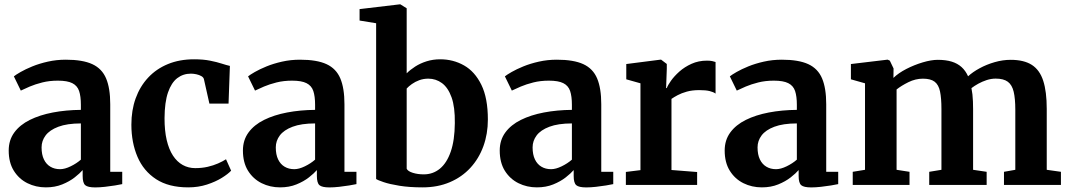

<svg xmlns="http://www.w3.org/2000/svg" viewBox="-20 -839 4848 871"><path d="M19.5 -156.1Q19.5 -203.6 45 -238.2Q70.5 -272.8 115.5 -295.1Q160.5 -317.4 219.8 -328.7Q279.1 -340 346.9 -340.6V-363.6Q346.9 -402.2 338.8 -426.3Q330.6 -450.4 308 -461.7Q285.5 -473.1 242.5 -473.1Q204.2 -473.1 172 -465Q139.8 -456.9 115.1 -446.4Q90.4 -435.9 74.4 -428L42.9 -492.6Q51.8 -499.9 73.5 -512.4Q95.2 -524.9 126.7 -537.8Q158.3 -550.7 197.1 -559.4Q235.9 -568.2 278.7 -568.2Q355 -568.2 398.9 -547.9Q442.7 -527.6 461.4 -483.1Q480.1 -438.7 480.1 -366.1V-59.6H534.5V-3.8Q523.1 -1.2 501.7 2.3Q480.3 5.8 456.1 8.5Q431.9 11.2 412.2 11.2Q378.4 11.2 366.7 1.1Q355 -9.1 355 -40.6V-67.5Q342.5 -52.8 318.9 -34.3Q295.2 -15.8 262.2 -2.4Q229.2 11 187.9 11Q142.7 11 104.4 -8Q66 -27.1 42.8 -64.3Q19.5 -101.6 19.5 -156.1ZM252.3 -71.5Q274 -71.5 300.7 -84.6Q327.4 -97.6 346.9 -114.8V-279.1Q284.2 -279 244.7 -264Q205.2 -249.1 186.9 -224.6Q168.6 -200.2 168.6 -170.5Q168.6 -137.7 179.2 -115.8Q189.8 -93.8 208.7 -82.7Q227.6 -71.5 252.3 -71.5Z M576 -273.2Q575.9 -338.5 595.4 -392.8Q614.9 -447 652 -486.8Q689 -526.6 741.7 -548.3Q794.4 -570 860.5 -570Q902.2 -570 932.9 -563.8Q963.6 -557.7 985.7 -550.5Q1007.8 -543.3 1022.9 -540L1016.8 -369.1H929.9L905.2 -479.2Q903.4 -488 893.6 -493.6Q883.8 -499.3 870.7 -502.1Q857.7 -504.9 846 -504.9Q810.8 -504.9 784.1 -484.5Q757.5 -464.1 742.2 -419.8Q726.9 -375.6 726.4 -303.1Q726.3 -246.4 736.2 -203.8Q746.2 -161.1 764.7 -133Q783.2 -104.8 809 -90.5Q834.8 -76.3 865.5 -76.3Q896.4 -76.3 922.2 -82.3Q948 -88.3 969 -97.5Q989.9 -106.7 1005.3 -116.5L1028.5 -64.7Q1014.7 -49.8 986.2 -32.1Q957.7 -14.4 918.6 -1.7Q879.5 11 833.8 11Q745.2 11 688.2 -26.1Q631.2 -63.3 603.7 -127.6Q576.1 -192 576 -273.2Z M1082 -156.1Q1082 -203.6 1107.5 -238.2Q1133 -272.8 1178 -295.1Q1223 -317.4 1282.3 -328.7Q1341.6 -340 1409.4 -340.6V-363.6Q1409.4 -402.2 1401.3 -426.3Q1393.1 -450.4 1370.5 -461.7Q1348 -473.1 1305 -473.1Q1266.7 -473.1 1234.5 -465Q1202.3 -456.9 1177.6 -446.4Q1152.9 -435.9 1136.9 -428L1105.4 -492.6Q1114.3 -499.9 1136 -512.4Q1157.7 -524.9 1189.2 -537.8Q1220.8 -550.7 1259.6 -559.4Q1298.4 -568.2 1341.2 -568.2Q1417.5 -568.2 1461.4 -547.9Q1505.2 -527.6 1523.9 -483.1Q1542.6 -438.7 1542.6 -366.1V-59.6H1597V-3.8Q1585.6 -1.2 1564.2 2.3Q1542.8 5.8 1518.6 8.5Q1494.4 11.2 1474.7 11.2Q1440.9 11.2 1429.2 1.1Q1417.5 -9.1 1417.5 -40.6V-67.5Q1405 -52.8 1381.4 -34.3Q1357.7 -15.8 1324.7 -2.4Q1291.7 11 1250.4 11Q1205.2 11 1166.9 -8Q1128.5 -27.1 1105.2 -64.3Q1082 -101.6 1082 -156.1ZM1314.8 -71.5Q1336.5 -71.5 1363.2 -84.6Q1389.9 -97.6 1409.4 -114.8V-279.1Q1346.7 -279 1307.2 -264Q1267.7 -249.1 1249.4 -224.6Q1231.1 -200.2 1231.1 -170.5Q1231.1 -137.7 1241.7 -115.8Q1252.3 -93.8 1271.2 -82.7Q1290.1 -71.5 1314.8 -71.5Z M1611.2 -745.8V-797.7L1794.1 -819.4H1796.1L1824.9 -801.4V-506.4Q1840.9 -522.6 1863.6 -537.1Q1886.2 -551.7 1915 -560.8Q1943.9 -570 1977.1 -570Q2036 -570 2085.1 -542.2Q2134.2 -514.4 2163.7 -454.2Q2193.2 -394 2193.2 -296.6Q2193.2 -231.8 2172.9 -175.8Q2152.6 -119.8 2114.1 -77.9Q2075.6 -35.9 2020.6 -12.5Q1965.7 11 1897 11Q1837 11 1792.1 3.7Q1747.2 -3.6 1720.2 -12.8Q1693.2 -21.9 1686.3 -27V-733.6ZM1923.1 -482.2Q1901.4 -482.2 1882.3 -475.3Q1863.3 -468.3 1848.6 -457.8Q1833.9 -447.4 1824.9 -437.4V-73.6Q1830.2 -62 1852.7 -55Q1875.1 -48 1902.5 -48Q1944.1 -48 1975.5 -73.7Q2006.9 -99.5 2024.8 -151.1Q2042.7 -202.7 2043.3 -280.4Q2044.4 -352.9 2028.6 -397.2Q2012.7 -441.5 1985.1 -461.9Q1957.4 -482.2 1923.1 -482.2Z M2247 -156.1Q2247 -203.6 2272.5 -238.2Q2298 -272.8 2343 -295.1Q2388 -317.4 2447.3 -328.7Q2506.6 -340 2574.4 -340.6V-363.6Q2574.4 -402.2 2566.3 -426.3Q2558.1 -450.4 2535.5 -461.7Q2513 -473.1 2470 -473.1Q2431.7 -473.1 2399.5 -465Q2367.3 -456.9 2342.6 -446.4Q2317.9 -435.9 2301.9 -428L2270.4 -492.6Q2279.3 -499.9 2301 -512.4Q2322.7 -524.9 2354.2 -537.8Q2385.8 -550.7 2424.6 -559.4Q2463.4 -568.2 2506.2 -568.2Q2582.5 -568.2 2626.4 -547.9Q2670.2 -527.6 2688.9 -483.1Q2707.6 -438.7 2707.6 -366.1V-59.6H2762V-3.8Q2750.6 -1.2 2729.2 2.3Q2707.8 5.8 2683.6 8.5Q2659.4 11.2 2639.7 11.2Q2605.9 11.2 2594.2 1.1Q2582.5 -9.1 2582.5 -40.6V-67.5Q2570 -52.8 2546.4 -34.3Q2522.7 -15.8 2489.7 -2.4Q2456.7 11 2415.4 11Q2370.2 11 2331.9 -8Q2293.5 -27.1 2270.2 -64.3Q2247 -101.6 2247 -156.1ZM2479.8 -71.5Q2501.5 -71.5 2528.2 -84.6Q2554.9 -97.6 2574.4 -114.8V-279.1Q2511.7 -279 2472.2 -264Q2432.7 -249.1 2414.4 -224.6Q2396.1 -200.2 2396.1 -170.5Q2396.1 -137.7 2406.7 -115.8Q2417.3 -93.8 2436.2 -82.7Q2455.1 -71.5 2479.8 -71.5Z M2819.2 0V-59L2885.4 -67.2V-461.1L2821.1 -479.2V-548.5L2976.3 -568.4H2979.1L3004.9 -548.8V-527L3001.8 -439.5H3004.9Q3009.4 -452.1 3023.9 -472.7Q3038.4 -493.2 3061.9 -514.3Q3085.5 -535.3 3117.2 -549.6Q3148.8 -563.9 3187.2 -563.9Q3201.3 -563.9 3210.9 -561.9Q3220.4 -559.9 3226.1 -557.7V-414.4Q3216.6 -421.6 3199.1 -425.9Q3181.5 -430.2 3152.3 -430.2Q3120.3 -430.2 3095.9 -423.4Q3071.6 -416.6 3054.4 -407.4Q3037.3 -398.3 3026.1 -390.4V-67.8L3142.5 -58.7V0Z M3267.5 -156.1Q3267.5 -203.6 3293 -238.2Q3318.5 -272.8 3363.5 -295.1Q3408.5 -317.4 3467.8 -328.7Q3527.1 -340 3594.9 -340.6V-363.6Q3594.9 -402.2 3586.8 -426.3Q3578.6 -450.4 3556 -461.7Q3533.5 -473.1 3490.5 -473.1Q3452.2 -473.1 3420 -465Q3387.8 -456.9 3363.1 -446.4Q3338.4 -435.9 3322.4 -428L3290.9 -492.6Q3299.8 -499.9 3321.5 -512.4Q3343.2 -524.9 3374.7 -537.8Q3406.3 -550.7 3445.1 -559.4Q3483.9 -568.2 3526.7 -568.2Q3603 -568.2 3646.9 -547.9Q3690.7 -527.6 3709.4 -483.1Q3728.1 -438.7 3728.1 -366.1V-59.6H3782.5V-3.8Q3771.1 -1.2 3749.7 2.3Q3728.3 5.8 3704.1 8.5Q3679.9 11.2 3660.2 11.2Q3626.4 11.2 3614.7 1.1Q3603 -9.1 3603 -40.6V-67.5Q3590.5 -52.8 3566.9 -34.3Q3543.2 -15.8 3510.2 -2.4Q3477.2 11 3435.9 11Q3390.7 11 3352.4 -8Q3314 -27.1 3290.8 -64.3Q3267.5 -101.6 3267.5 -156.1ZM3500.3 -71.5Q3522 -71.5 3548.7 -84.6Q3575.4 -97.6 3594.9 -114.8V-279.1Q3532.2 -279 3492.7 -264Q3453.2 -249.1 3434.9 -224.6Q3416.6 -200.2 3416.6 -170.5Q3416.6 -137.7 3427.2 -115.8Q3437.8 -93.8 3456.7 -82.7Q3475.6 -71.5 3500.3 -71.5Z M3848.4 0V-59.6L3904.1 -68.7V-461.1L3840.1 -479.2V-548.5L4006.6 -568.4L4016.6 -564L4033.6 -528.4L4033 -485.6Q4055.4 -507.5 4091.4 -526.1Q4127.4 -544.6 4166 -556.1Q4204.6 -567.6 4234.3 -567.6Q4270.6 -567.6 4297.1 -559.5Q4323.5 -551.4 4341.9 -534.9Q4360.2 -518.4 4371.7 -492.9Q4392.6 -512.3 4424 -529.3Q4455.3 -546.4 4492.1 -557Q4528.9 -567.6 4564.9 -567.6Q4625.1 -567.6 4660.9 -544.6Q4696.8 -521.5 4712.6 -472.4Q4728.5 -423.2 4728.5 -345.1V-68.7L4792.9 -59.6V0H4534.5V-59.6L4585.9 -68.7V-341Q4585.9 -391.3 4578.6 -422.5Q4571.3 -453.7 4552 -468.1Q4532.8 -482.4 4497 -482.4Q4476.6 -482.4 4456.2 -475.8Q4435.8 -469.1 4417.8 -459.2Q4399.9 -449.2 4386.9 -439.2Q4389.7 -425.8 4391.4 -410.7Q4393.1 -395.5 4393.7 -379Q4394.4 -362.4 4394.4 -344.2V-68.7L4455.9 -59.6V0H4195.4V-59.6L4250.8 -68.7V-344.1Q4250.8 -393.8 4244.4 -424.1Q4238.1 -454.4 4220 -468.3Q4201.9 -482.1 4166.8 -482.1Q4133.1 -482.1 4100.9 -466.2Q4068.6 -450.2 4047.3 -433.1V-68.7L4106 -59.6V0Z"/></svg>

Font: Merriweather 7pt Light
Style: Regular
Weight: 300
Designer: Eben Sorkin
Foundry: Eben Sorkin
Version: Version 2.200;gftools[0.9.31]